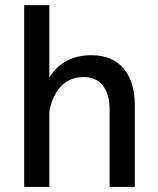

<svg xmlns="http://www.w3.org/2000/svg" viewBox="-20 -736 623 756"><path d="M174.3 0H75.2V-715.8H174.3V-430.7Q229 -518.6 339.8 -518.6Q421.9 -518.6 466.3 -466.8Q510.7 -415 510.7 -322.8V0H411.6V-304.7Q411.6 -364.7 385.3 -398.7Q358.9 -432.6 309.6 -432.6Q256.3 -432.6 221.9 -397.9Q187.5 -363.3 174.3 -298.3Z"/></svg>

Font: Estedad-FD Medium
Style: Regular
Weight: 500
Designer: Amin Abedi
Version: Version 7.3